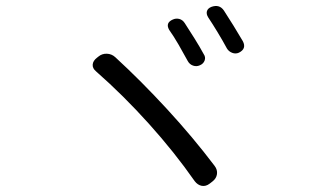

<svg xmlns="http://www.w3.org/2000/svg" viewBox="-20 -738 1040 638"><path d="M554 -673Q565 -678 576 -675Q587 -672 594 -661Q609 -638 626.5 -610Q644 -582 657 -558Q664 -548 660 -537Q656 -526 644 -521Q633 -516 621.5 -520Q610 -524 604 -535Q590 -561 573.5 -589.5Q557 -618 542 -639Q529 -662 554 -673ZM682 -715Q709 -725 724 -703Q739 -680 756 -652.5Q773 -625 787 -601Q800 -576 774 -563Q763 -558 751.5 -562.5Q740 -567 734 -577Q720 -603 703 -631Q686 -659 672 -680Q665 -691 667.5 -700.5Q670 -710 682 -715ZM307 -550Q319 -560 335 -559.5Q351 -559 363 -548Q449 -469 535.5 -375Q622 -281 693 -187Q703 -174 701 -159.5Q699 -145 686 -135L677 -128Q664 -118 650.5 -120.5Q637 -123 627 -136Q560 -232 475 -326.5Q390 -421 299 -501Q287 -511 288 -523.5Q289 -536 302 -546Z"/></svg>

Font: Chiron GoRound TC N
Style: Regular
Weight: 350
Designer: Ryoko NISHIZUKA 西塚涼子 (kana, bopomofo & ideographs); Paul D. Hunt (Latin, Greek & Cyrillic); Sandoll Communications 산돌커뮤니
Foundry: Adobe
Version: Version 1.000;hotconv 1.1.1;makeotfexe 2.6.0